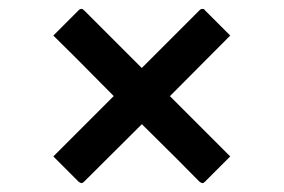

<svg xmlns="http://www.w3.org/2000/svg" viewBox="-20 -516 640 432"><path d="M163 -496Q166 -496 169 -493Q248 -414 334.5 -327.5Q421 -241 498 -164Q485 -151 470 -136Q455 -121 441 -107Q440 -106 438.5 -105Q437 -104 435 -104Q434 -104 432.5 -105Q431 -106 429 -107Q378 -159 321 -215Q264 -271 208 -328Q152 -385 100 -436Q112 -448 127 -463Q142 -478 157 -493Q159 -495 160.5 -495.5Q162 -496 163 -496ZM100 -164Q177 -241 263.5 -327.5Q350 -414 429 -493Q431 -495 432.5 -495.5Q434 -496 435 -496Q437 -496 438.5 -495.5Q440 -495 441 -493Q445 -489 453 -481Q461 -473 470 -464Q479 -455 487 -447Q495 -439 498 -436Q447 -385 390.5 -328Q334 -271 277.5 -215Q221 -159 169 -107Q168 -106 166.5 -105Q165 -104 163 -104Q162 -104 160.5 -105Q159 -106 157 -107Q153 -111 145 -119Q137 -127 128 -136Q119 -145 111 -153Q103 -161 100 -164Z"/></svg>

Font: Rec Mono Linear
Style: Regular
Weight: 400
Monospace: yes
Version: Version 1.085; ttfautohint (v1.8.4.7-5d5b)